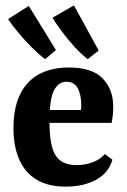

<svg xmlns="http://www.w3.org/2000/svg" viewBox="-20 -684 471 714"><path d="M30 -208Q30 -318 83.5 -375.5Q137 -433 236 -433Q323 -433 362 -392Q401 -351 401 -288Q401 -273 399.5 -257Q398 -241 395 -227H120V-275H281Q282 -280 282 -284Q282 -288 282 -294Q282 -332 269 -356Q256 -380 227 -380Q198 -380 181 -348.5Q164 -317 164 -231Q164 -175 173 -139.5Q182 -104 204.5 -87Q227 -70 265 -70Q295 -70 323 -80Q351 -90 370 -111L398 -90Q384 -41 337.5 -15.5Q291 10 225 10Q158 10 115 -16.5Q72 -43 51 -92Q30 -141 30 -208ZM347 -496 306 -464Q282 -483 257.5 -509.5Q233 -536 211.5 -565Q190 -594 175 -618L255 -664ZM188 -498 148 -464Q124 -482 98 -508Q72 -534 49 -561.5Q26 -589 10 -613L87 -662Z"/></svg>

Font: Rasa
Style: Regular
Weight: 400
Designer: Anna Giedrys (Yrsa+Rasa design), David Brezina (Yrsa art-direction, Rasa art-direction, design)
Foundry: Rosetta Type Foundry
Version: Version 2.004